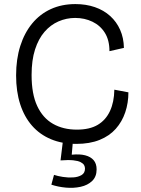

<svg xmlns="http://www.w3.org/2000/svg" viewBox="-20 -693 690 942"><path d="M354 13Q285 13 230 -10Q175 -33 137 -76.5Q99 -120 79 -182Q59 -244 59 -323Q59 -403 79.5 -467.5Q100 -532 138 -578Q176 -624 229.5 -648.5Q283 -673 350 -673Q402 -673 445.5 -658Q489 -643 520.5 -614.5Q552 -586 569.5 -546.5Q587 -507 588 -458L517 -442Q517 -496 494.5 -532Q472 -568 433.5 -586.5Q395 -605 349 -605Q306 -605 267 -588Q228 -571 198.5 -537Q169 -503 152 -450.5Q135 -398 135 -325Q135 -232 162.5 -173Q190 -114 240 -85.5Q290 -57 357 -57Q420 -57 459.5 -80.5Q499 -104 519.5 -148Q540 -192 541 -253L610 -240Q610 -188 594.5 -142Q579 -96 548 -61Q517 -26 468.5 -6.5Q420 13 354 13ZM232 213 245 165Q263 171 288.5 175Q314 179 338.5 177.5Q363 176 380 166Q397 156 397 134Q397 125 392.5 117Q388 109 375.5 102.5Q363 96 339.5 93.5Q316 91 277 94L289 -4H338L332 66Q371 62 398 69Q425 76 439.5 93Q454 110 454 138Q454 174 432 195Q410 216 375.5 223.5Q341 231 303 227.5Q265 224 232 213Z"/></svg>

Font: Bricolage Grotesque 36pt Light
Style: Regular
Weight: 300
Designer: Mathieu Triay
Foundry: Atelier Triay
Version: Version 1.001;gftools[0.9.33.dev8+g029e19f]